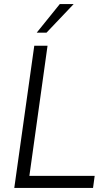

<svg xmlns="http://www.w3.org/2000/svg" viewBox="-20 -921 530 941"><path d="M50 0 148 -697H213L124 -59H444L436 0ZM160 -761 273 -901H341L208 -761Z"/></svg>

Font: Hanken Grotesk Light
Style: Italic
Weight: 300
Italic angle: -8°
Designer: Alfredo Marco Pradil
Foundry: Hanken Design Co.
Version: Version 3.013